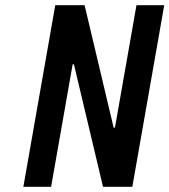

<svg xmlns="http://www.w3.org/2000/svg" viewBox="-20 -720 653 740"><path d="M70 0 193 -700H306L418 -228H423L506 -700H613L490 0H377L265 -472H260L177 0Z"/></svg>

Font: Cuprum SemiBold
Style: Italic
Weight: 600
Italic angle: -10°
Version: Version 3.000